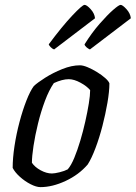

<svg xmlns="http://www.w3.org/2000/svg" viewBox="-20 -768 557 788"><path d="M146 0Q129 0 105.5 -12Q82 -24 61.5 -42.5Q41 -61 32 -79Q32 -119 39.5 -168.5Q47 -218 60 -267Q73 -316 88.5 -355.5Q104 -395 119 -415Q134 -429 165.5 -449Q197 -469 235.5 -484.5Q274 -500 308 -500Q321 -500 340 -492Q359 -484 378.5 -472Q398 -460 412 -447.5Q426 -435 429 -426Q429 -393 421 -346.5Q413 -300 400.5 -251.5Q388 -203 372 -160.5Q356 -118 340 -93Q304 -51 249.5 -25.5Q195 0 146 0ZM193 -56Q204 -56 224.5 -61Q245 -66 258 -73Q272 -89 285 -120.5Q298 -152 309.5 -190.5Q321 -229 330 -269Q339 -309 344.5 -343Q350 -377 350 -398Q337 -414 310.5 -428.5Q284 -443 262 -443Q236 -443 201 -427Q181 -398 164.5 -354Q148 -310 136 -261Q124 -212 117.5 -169Q111 -126 111 -100Q123 -82 147 -69Q171 -56 193 -56ZM349 -565Q342 -568 335 -574Q328 -580 327 -586Q357 -634 389 -670.5Q421 -707 444.5 -727.5Q468 -748 475 -748Q483 -748 499 -730.5Q515 -713 517 -693ZM202 -565Q194 -568 187.5 -575Q181 -582 180 -586Q235 -660 276.5 -704Q318 -748 327 -748Q336 -748 352 -730.5Q368 -713 370 -693Z"/></svg>

Font: Texturina Light
Style: Italic
Weight: 300
Italic angle: -11°
Designer: Guillermo Torres Carreño
Foundry: Omnibus-Type
Version: Version 1.002; ttfautohint (v1.8.3)